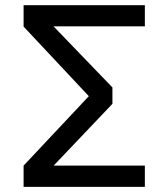

<svg xmlns="http://www.w3.org/2000/svg" viewBox="-20 -727 655 747"><path d="M417.4 -323.1 188.7 -82.6H543.6V0H71.8V-82.6L325.6 -352.8L71.8 -623.6V-706.7H543.6V-624.6H188.2L417.4 -386.7Z"/></svg>

Font: Fira Code Retina
Style: Regular
Weight: 450
Monospace: yes
Designer: Carrois Corporate, Edenspiekermann AG, Nikita Prokopov
Foundry: Carrois Corporate, Edenspiekermann AG, Nikita Prokopov
Version: Version 6.002